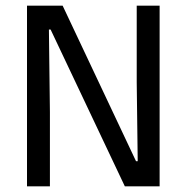

<svg xmlns="http://www.w3.org/2000/svg" viewBox="-20 -659 660 679"><path d="M201.5 -639 461 -89H467L463.5 -368V-639H544.5V0H421.5L159 -554.5H153L156.5 -262.5V0H75.5V-639Z"/></svg>

Font: Anek Telugu Medium
Style: Regular
Weight: 400
Version: Version 1.003